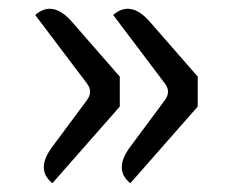

<svg xmlns="http://www.w3.org/2000/svg" viewBox="-20 -490 519 436"><path d="M99 -74Q60 -105 99 -157L177 -262Q192 -282 177 -301L60 -456Q99 -490 142 -442L252 -316V-248ZM276 -74Q237 -105 276 -157L354 -262Q369 -282 354 -301L237 -456Q276 -490 319 -442L429 -316V-248Z"/></svg>

Font: Swei Toothpaste CJK TC
Style: Regular
Weight: 400
Version: Version 1.0